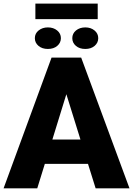

<svg xmlns="http://www.w3.org/2000/svg" viewBox="-21 -1024 725 1044"><path d="M457.5 -132.8H222.7L181.6 0H-1.5L259.3 -710.9H420.4L683.1 0H499ZM263.7 -265.1H416.5L339.8 -511.7ZM510.3 -919.9H171.4V-1004.4H510.3ZM168.5 -816.4Q168.5 -842.3 189.2 -858.6Q210 -875 239.3 -875Q269.5 -875 289.8 -858.4Q310.1 -841.8 310.1 -816.4Q310.1 -791.5 290.5 -774.7Q271 -757.8 239.3 -757.8Q208 -757.8 188.2 -774.7Q168.5 -791.5 168.5 -816.4ZM372.1 -816.4Q372.1 -841.8 392.3 -858.4Q412.6 -875 442.9 -875Q472.7 -875 492.9 -858.4Q513.2 -841.8 513.2 -816.4Q513.2 -791.5 493.7 -774.7Q474.1 -757.8 442.9 -757.8Q411.1 -757.8 391.6 -774.7Q372.1 -791.5 372.1 -816.4Z"/></svg>

Font: Roboto Black
Style: Regular
Weight: 900
Designer: Google
Version: Version 2.134; 2016